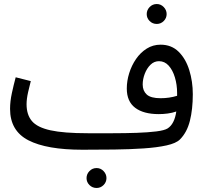

<svg xmlns="http://www.w3.org/2000/svg" viewBox="-20 -723 1023 954"><path d="M390 21 416 -61Q477 -61 540.5 -61Q604 -61 660 -63Q716 -65 756.5 -70Q797 -75 813 -85Q847 -107 856 -169Q836 -162 813.5 -159Q791 -156 769 -156Q693 -156 651.5 -187.5Q610 -219 610 -283Q610 -321 622 -359.5Q634 -398 656 -430Q678 -462 709 -481.5Q740 -501 778 -501Q832 -501 867.5 -466Q903 -431 920.5 -374.5Q938 -318 938 -255Q938 -180 923.5 -122.5Q909 -65 874 -30Q855 -11 807.5 -0.5Q760 10 693 14.5Q626 19 548 20Q470 21 390 21ZM689 -303Q689 -272 709 -253.5Q729 -235 778 -235Q821 -235 860 -247Q860 -253 860 -261Q860 -302 849 -338.5Q838 -375 818 -397Q798 -419 770 -419Q746 -419 728 -401.5Q710 -384 699.5 -357Q689 -330 689 -303ZM390 21Q212 21 121 -26Q30 -73 30 -182Q30 -219 39 -260.5Q48 -302 58 -339L133 -320Q127 -298 119.5 -264.5Q112 -231 112 -205Q112 -153 138.5 -121.5Q165 -90 231 -75.5Q297 -61 416 -61L436 -11ZM759 -604Q738 -604 723.5 -618.5Q709 -633 709 -653Q709 -673 723.5 -688Q738 -703 759 -703Q779 -703 793.5 -688Q808 -673 808 -653Q808 -633 793.5 -618.5Q779 -604 759 -604ZM460 211Q439 211 424.5 196.5Q410 182 410 162Q410 142 424.5 127Q439 112 460 112Q480 112 494.5 127Q509 142 509 162Q509 182 494.5 196.5Q480 211 460 211Z"/></svg>

Font: Noto IKEA Arabic
Style: Regular
Weight: 400
Designer: Monotype Design Team
Foundry: Monotype Imaging Inc.
Version: Version 1.200